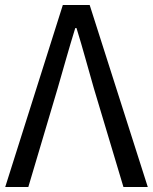

<svg xmlns="http://www.w3.org/2000/svg" viewBox="-20 -753 615 773"><path d="M1 0H94L212 -397C237 -483 256 -553 283 -640H288C315 -553 333 -483 358 -397L477 0H575L341 -733H233Z"/></svg>

Font: Noto Sans KR
Style: Regular
Weight: 400
Designer: Ryoko NISHIZUKA 西塚涼子 (kana, bopomofo & ideographs); Paul D. Hunt (Latin, Greek & Cyrillic); Sandoll Communications 산돌커뮤니
Foundry: Adobe
Version: Version 2.004;hotconv 1.0.118;makeotfexe 2.5.65603